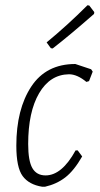

<svg xmlns="http://www.w3.org/2000/svg" viewBox="-20 -703 378 729"><path d="M312 -683 319 -682 338 -657 337 -650Q241 -566 180 -519L173 -520L157 -542Q236 -607 312 -683ZM266 -460 326 -440 332 -431 318 -395 308 -392Q273 -421 242 -421Q170 -420 128.5 -349Q87 -278 87 -156Q87 -92 103 -64.5Q119 -37 153 -37Q215 -37 267 -132H275L292 -109Q261 -55 228 -29.5Q195 -4 151 6H140Q90 -2 66 -34.5Q42 -67 42 -150Q42 -288 98.5 -374Q155 -460 266 -460Z"/></svg>

Font: Alegreya Sans Light
Style: Italic
Weight: 300
Italic angle: -7°
Designer: Juan Pablo del Peral
Foundry: Huerta Tipografica
Version: Version 2.007